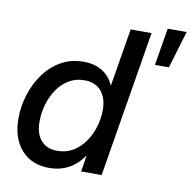

<svg xmlns="http://www.w3.org/2000/svg" viewBox="-84 -847 939 941"><g transform="rotate(10 385.0 -376.5)"><path d="M221.2 10.3Q132.8 10.3 82 -47.4Q31.2 -105 31.2 -201.7Q31.2 -263.2 49.6 -321.8Q67.9 -380.4 102.5 -428Q137.2 -475.6 186.8 -503.7Q236.3 -531.7 298.8 -531.7Q337.4 -531.7 366.9 -520Q396.5 -508.3 417 -487.8Q437.5 -467.3 448.2 -440.9H449.7L497.1 -727.5H601.1L481 0H378.9L391.6 -78.6H389.2Q369.1 -49.8 344 -30Q318.8 -10.3 287.8 0Q256.8 10.3 221.2 10.3ZM245.6 -79.1Q289.6 -79.1 323.7 -99.6Q357.9 -120.1 381.8 -154.3Q405.8 -188.5 418.5 -230.2Q431.2 -272 431.2 -314.5Q431.2 -374 401.9 -408.4Q372.6 -442.9 317.9 -442.9Q273.9 -442.9 240 -422.1Q206.1 -401.4 182.9 -366.9Q159.7 -332.5 147.7 -290.5Q135.7 -248.5 135.7 -205.1Q135.7 -144.5 164.8 -111.8Q193.8 -79.1 245.6 -79.1ZM644.5 -577.1 675.3 -762.7H769.5L713.9 -577.1Z"/></g></svg>

Font: Inter 28pt Medium
Style: Italic
Weight: 500
Italic angle: -9.3988°
Designer: Rasmus Andersson
Foundry: rsms
Version: Version 4.001;git-66647c0bb